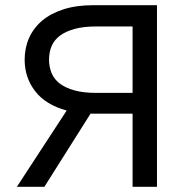

<svg xmlns="http://www.w3.org/2000/svg" viewBox="-20 -720 725 740"><path d="M45 0 237 -294Q156 -316 115.5 -368.5Q75 -421 75 -490Q75 -535 92 -573.5Q109 -612 142 -640Q175 -668 224.5 -684Q274 -700 340 -700H585V0H491V-282H329L151 0ZM350 -362H491V-618H350Q302 -618 267.5 -608.5Q233 -599 211 -582.5Q189 -566 179 -542.5Q169 -519 169 -490Q169 -462 179 -438Q189 -414 211 -397.5Q233 -381 267.5 -371.5Q302 -362 350 -362Z"/></svg>

Font: Golos Text VF
Style: Regular
Weight: 400
Designer: A.Korolkova, Vitaly Kuzmin
Foundry: ParaType Ltd
Version: Version 2.003